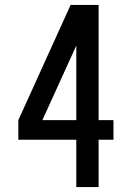

<svg xmlns="http://www.w3.org/2000/svg" viewBox="-20 -755 540 775"><path d="M288 0V-191H54V-270L265 -735H378V-270H438V-191H378V0ZM151 -270H288V-571Z"/></svg>

Font: Iosevka SS10 Medium
Style: Regular
Weight: 500
Monospace: yes
Designer: Belleve Invis
Foundry: Belleve Invis
Version: Version 28.0.6; ttfautohint (v1.8.4)